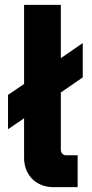

<svg xmlns="http://www.w3.org/2000/svg" viewBox="-20 -770 377 789"><path d="M199 -1H299V-132H251C239 -132 230 -142 230 -155V-390L320 -452V-593L230 -531V-750H79V-425L13 -380V-239L79 -284V-121C79 -50 129 -1 199 -1Z"/></svg>

Font: Finlandica
Style: Bold
Weight: 700
Designer: Niklas Ekholm, Juho Hiilivirta, Jaakko Suomalainen
Foundry: Helsinki Type Studio
Version: Version 2.000;Glyphs 3.2 (3202)